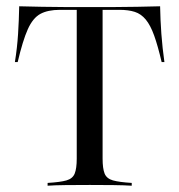

<svg xmlns="http://www.w3.org/2000/svg" viewBox="-20 -591 571 611"><path d="M131.5 0V-8.9Q171.8 -11.3 191.5 -16.9Q211.3 -22.6 217.7 -38.7Q224.2 -54.8 224.2 -86.3V-559.7H171Q132.3 -559.7 108.5 -546.8Q84.7 -533.9 68.5 -498Q52.4 -462.1 36.3 -393.5H27.4Q34.7 -438.7 37.5 -483.1Q40.3 -527.4 41.1 -571Q74.2 -570.2 113.3 -569.4Q152.4 -568.5 192.3 -568.5Q232.3 -568.5 266.1 -568.5Q298.4 -568.5 337.9 -568.5Q377.4 -568.5 416.9 -569.4Q456.5 -570.2 489.5 -571Q490.3 -527.4 493.5 -483.1Q496.8 -438.7 503.2 -393.5H494.4Q482.3 -445.2 470.6 -477.8Q458.9 -510.5 444 -528.6Q429 -546.8 408.9 -553.2Q388.7 -559.7 359.7 -559.7H306.5V-86.3Q306.5 -54.8 312.9 -38.7Q319.4 -22.6 339.5 -16.9Q359.7 -11.3 399.2 -8.9V0Q375.8 -1.6 339.9 -2Q304 -2.4 266.1 -2.4Q224.2 -2.4 188.7 -2Q153.2 -1.6 131.5 0Z"/></svg>

Font: Playfair 144pt
Style: Regular
Weight: 400
Designer: Claus Eggers Sørensen
Foundry: Claus Eggers Sørensen
Version: Version 2.001;gftools[0.9.30]